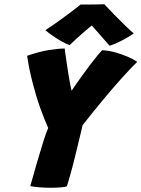

<svg xmlns="http://www.w3.org/2000/svg" viewBox="-20 -892 670 910"><path d="M208.5 -285.5Q199 -306.5 189.2 -331Q179.5 -355.5 170 -382.2Q160.5 -409 151.8 -438Q143 -467 135 -498Q127 -529 120.2 -561.5Q113.5 -594 108.5 -627.5Q166 -647.5 211.5 -654.8Q257 -662 286.5 -662Q287.5 -653 290.2 -634.5Q293 -616 296.2 -592.8Q299.5 -569.5 303.5 -545.2Q307.5 -521 311.5 -499Q315.5 -477 319.5 -462Q326.5 -473 339.8 -492Q353 -511 369.8 -534.2Q386.5 -557.5 404.2 -580.8Q422 -604 437.8 -623.8Q453.5 -643.5 464.5 -654Q495 -652.5 527 -643.5Q559 -634.5 586.5 -622.5Q614 -610.5 630.5 -599Q600 -569.5 557.5 -522.2Q515 -475 467 -417.2Q419 -359.5 371.5 -298.5Q364.5 -268 356 -233.5Q347.5 -199 340.2 -168.5Q333 -138 328 -119Q322.5 -97 315.8 -73.2Q309 -49.5 304 -31.8Q299 -14 297 -9Q290.5 -6 268.5 -4Q246.5 -2 220.5 -2Q193 -2 166.5 -4.2Q140 -6.5 123.5 -10Q140 -68.5 156.2 -124.8Q172.5 -181 186.2 -224Q200 -267 208.5 -285.5ZM474.5 -872Q493.5 -851 521 -823Q548.5 -795 574.2 -770Q600 -745 614 -733.5Q585.5 -714 554.5 -698.2Q523.5 -682.5 499.5 -675Q486.5 -690 472.2 -706.2Q458 -722.5 444.8 -737.5Q431.5 -752.5 422 -763.2Q412.5 -774 409 -778.5H424Q418.5 -774 405.8 -763.8Q393 -753.5 376.8 -739.2Q360.5 -725 343 -709.2Q325.5 -693.5 310 -678Q295 -683 273.5 -695Q252 -707 231 -721.5Q210 -736 195 -749Q225.5 -768.5 260.5 -793.8Q295.5 -819 323.8 -840.5Q352 -862 362 -870.5Q371.5 -870.5 394 -870.5Q416.5 -870.5 439.8 -871Q463 -871.5 474.5 -872Z"/></svg>

Font: Grandstander Thin ExtraBold
Style: Italic
Weight: 800
Italic angle: -15°
Version: Version 1.200